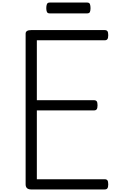

<svg xmlns="http://www.w3.org/2000/svg" viewBox="-20 -1486 925 1506"><path d="M225 0Q203 0 192 -10Q181 -20 181 -40V-1222Q181 -1236 192 -1243Q203 -1250 225 -1250H801Q816 -1250 822.5 -1241.5Q829 -1233 829 -1210Q829 -1188 822.5 -1179Q816 -1170 801 -1170H269V-700H717Q732 -700 738.5 -691.5Q745 -683 745 -660Q745 -638 738.5 -629Q732 -620 717 -620H269V-80H801Q816 -80 822.5 -71.5Q829 -63 829 -40Q829 -18 822.5 -9Q816 0 801 0ZM370 -1381Q353 -1381 348 -1392.5Q343 -1404 343 -1422Q343 -1441 348 -1453.5Q353 -1466 370 -1466H663Q681 -1466 685.5 -1453.5Q690 -1441 690 -1422Q690 -1404 685.5 -1392.5Q681 -1381 663 -1381Z"/></svg>

Font: Playwrite VN
Style: Regular
Weight: 400
Designer: Veronika Burian, José Scaglione
Foundry: TypeTogether
Version: Version 1.002